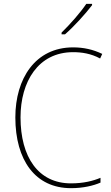

<svg xmlns="http://www.w3.org/2000/svg" viewBox="-20 -971 581 1001"><path d="M460 -944V-951H430C399 -905 346 -845 301 -801V-792H319C367 -834 425 -898 460 -944ZM361 -699C406 -699 454 -692 502 -666L513 -690C465 -713 416 -724 361 -724C164 -724 60 -561 60 -359C60 -136 164 10 350 10C414 10 467 -3 504 -19V-44C466 -28 416 -15 350 -15C179 -15 87 -153 87 -359C87 -545 179 -699 361 -699Z"/></svg>

Font: Noto Sans Arabic UI SmCn Th
Style: Regular
Weight: 100
Width: 4
Designer: Monotype Design Team, Nadine Chahine and Nizar Qandah
Foundry: Monotype Imaging Inc.
Version: Version 2.010